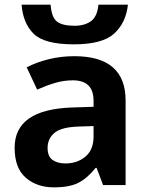

<svg xmlns="http://www.w3.org/2000/svg" viewBox="-20 -797 637 827"><path d="M383 -254V-209Q383 -152 348 -122.5Q313 -93 262 -93Q228 -93 206.5 -108Q185 -123 185 -160Q185 -200 215 -225Q245 -250 322 -252ZM300 -555Q243 -555 190 -542Q137 -529 95 -507L140 -411Q178 -428 216 -439.5Q254 -451 294 -451Q383 -451 383 -363V-337L289 -334Q43 -325 43 -161Q43 -73 91 -31.5Q139 10 212 10Q280 10 318.5 -10Q357 -30 392 -74H396L424 0H521V-364Q521 -555 300 -555ZM531 -777H404Q399 -725 371.5 -705.5Q344 -686 301 -686Q249 -686 225.5 -704Q202 -722 198 -777H73Q79 -697 125 -651.5Q171 -606 298 -606Q422 -606 472.5 -653Q523 -700 531 -777Z"/></svg>

Font: Noto Sans UI
Style: Bold
Weight: 700
Designer: Monotype Design Team
Foundry: Monotype Imaging Inc.
Version: Version 1.901